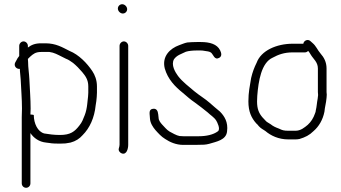

<svg xmlns="http://www.w3.org/2000/svg" viewBox="-20 -679 1616 909"><path d="M71 -462V-414C65 -406.7 60.3 -399.3 57 -392L52 -383C43.7 -366.4 58.3 -350.8 74 -353C74 -337 77.2 -320.3 78 -302C79.9 -256.5 84 -211.1 84 -165C83.3 -151 83 -137.3 83 -124V189C83 200.7 92 210 103.5 210C115 210 124 200.7 124 189V-49C139.1 -26.3 164.6 -7.3 198 -4L214 -2C225.7 0.6 249.3 1 264 1C272.7 1 281.3 0.7 290 0L314 -4C338.4 -10.5 356.8 -22.7 371 -39C404.5 -72.5 427 -120.7 433 -181L436 -200L438 -220C438.7 -226.7 439 -233.3 439 -240V-270C439 -300.1 429.2 -324.2 417 -342.5C392.1 -379.8 353.2 -420.3 309 -438C275.6 -454.7 245 -474 195 -474H175C146.4 -474 129.1 -466.8 112 -454V-462C112 -472.8 102.5 -483 91.5 -483C80.5 -483 71 -472.8 71 -462ZM124 -137C124 -145.7 124.3 -154.7 125 -164C125 -211.9 121 -256.2 119 -304.5C117.8 -333 113 -358.4 113 -386C112.3 -391.3 112 -396 112 -400L122 -410C136.9 -423.4 148.1 -433 175 -433H214C236.3 -430.2 253.5 -420.2 272 -411L292 -401C306.2 -395.7 312.2 -390.2 326 -381C341.1 -368.6 356.2 -353.3 369 -338C384.5 -319.4 398 -301.4 398 -270V-240C398 -228.2 396.2 -215.7 395 -205L393 -186C391 -167.8 387.1 -148.7 381 -133.5C373.3 -114.2 369 -100.9 356 -85C333.9 -56.3 313.9 -40 264 -40C236.2 -40 212.7 -43.2 190 -47C158.2 -55 140 -95.3 140 -134C140 -135.3 134.7 -136.3 124 -137Z M546 -462V6C546 11.4 544.3 17.5 543 22C538.4 34.3 548.4 44.8 557 47.5C579.9 54.7 587 24.9 587 6V-462C587 -472.8 577.5 -483 566.5 -483C555.5 -483 546 -472.8 546 -462ZM538 -638.5C538 -626.5 549.5 -615 561.5 -615C572.7 -615 582 -624.3 582 -635.5C582 -647.5 570.5 -659 558.5 -659C547.3 -659 538 -649.7 538 -638.5Z M946 6C954.7 5.3 962.7 4 970 2C1005.2 -8.6 1051.1 -16.1 1055 -57C1060.9 -101.1 1042.1 -129.9 1021 -151C1004.3 -164.3 988.7 -178.5 973 -192C951.7 -211 923.2 -227.7 900 -247C873.6 -269.6 844.5 -291 823 -319C810 -336.8 788.3 -371.5 804 -399C818.7 -418.6 837.3 -422.7 860 -434C872.7 -438.2 894.4 -440 911 -440H931C937 -440 943 -439.3 949 -438C958.4 -436.8 972.3 -435.3 979 -430C990.3 -421 995.1 -393 1017.5 -405C1032.2 -412.8 1028.2 -428.6 1022 -441C1007.6 -469.9 973.7 -480 931 -480H911C898.5 -480 878.7 -479.2 867 -478C852.8 -475.4 840.6 -469.2 828 -465C786.1 -449.8 745.5 -413.2 760 -355C774.6 -303.8 808.6 -268.9 846 -239C864.6 -223.1 881.8 -207.5 902 -194C925.2 -177.4 941.8 -163.9 963 -147C976 -134 993.2 -124.6 1003.5 -108.5C1007.8 -101.8 1025.9 -66.9 1011 -57C990 -41.3 956.7 -34 921.5 -34H848C842 -34 836 -34.3 830 -35C816.6 -36.9 792.7 -50.7 783 -56C768.1 -65 759 -78 747 -90C740.3 -97.5 731 -109.3 731 -120L729 -138C727.3 -153.3 721.7 -166 704.5 -164C680.5 -161.2 690 -136.3 690 -117C691.6 -95.7 704.1 -77 716 -63C730.3 -47.3 743.2 -32.3 762 -21C783.9 -6.4 813.2 7 848 7H902C915.6 7 932.1 6 946 6Z M1416 -472H1366C1289.1 -472 1215.9 -439.4 1195 -382C1183.9 -359.8 1175.6 -337.9 1169 -310C1162.7 -272.4 1156 -241.9 1156 -199C1156 -150.6 1170.1 -120.8 1193 -95C1197.7 -91 1201.7 -86.7 1205 -82C1214.4 -71.5 1224.4 -66.7 1236 -59C1261.9 -36.8 1298.7 -19 1345 -19H1379C1385 -19 1391.3 -19.7 1398 -21C1424.8 -29 1445.2 -39.2 1464 -58C1489.9 -80.2 1508.4 -111.9 1516 -150L1518 -166C1521.3 -179.1 1527 -215.1 1527 -231C1526.3 -235 1526 -239 1526 -243V-355C1526 -385.5 1513.4 -407.7 1498 -425C1482.6 -442.6 1477 -461.2 1459 -476L1450 -484C1438.1 -495.9 1418.2 -487.5 1416 -472ZM1439 -438C1444.2 -432.8 1447.8 -425.6 1452 -419C1463.4 -399.9 1485 -385 1485 -355V-243C1485 -238.3 1485.3 -233.7 1486 -229C1486 -226.3 1485.3 -220.7 1484 -212C1479.7 -190.6 1479.9 -175.4 1475 -156C1475 -152 1473.7 -147 1471 -141C1464.3 -121 1452.5 -101.9 1437 -88C1421.4 -75.2 1403.9 -60 1379 -60H1345C1324.2 -60 1316.3 -62.4 1301 -70C1284.1 -76.2 1273.1 -81.3 1261 -91C1253.6 -96.6 1242.6 -100.5 1237 -108C1232.3 -113.3 1227.3 -118.7 1222 -124C1206.1 -143.1 1197 -162.7 1197 -199C1197 -207.7 1197.3 -216.3 1198 -225C1203.4 -294.9 1217.1 -382.1 1271 -406C1297.7 -420.5 1325.2 -431 1366 -431H1424C1429.3 -431 1434.3 -433.3 1439 -438Z"/></svg>

Font: HoneyBee
Style: SeLit
Weight: 300
Foundry: Cannot Into Space Fonts
Version: Version 0.89